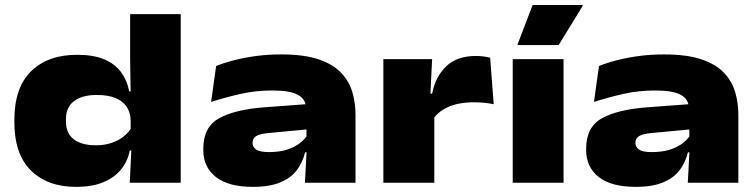

<svg xmlns="http://www.w3.org/2000/svg" viewBox="-20 -712 2946 748"><path d="M276 16Q165.5 16 100.8 -47.5Q36 -111 36 -236V-245.5Q36 -370.5 101.2 -434.5Q166.5 -498.5 280.5 -498.5Q343 -498.5 384.5 -481.5Q426 -464.5 450.2 -432.8Q474.5 -401 483.5 -356H541.5L489 -244.5Q488 -274 473.5 -296Q459 -318 430.2 -330Q401.5 -342 356.5 -342Q300.5 -342 268.8 -318.2Q237 -294.5 237 -248.5V-238.5Q237 -193 267.2 -169.5Q297.5 -146 353.5 -146Q386.5 -146 413.8 -155Q441 -164 461.5 -180.2Q482 -196.5 493.5 -217L550.5 -125.5H485.5Q478 -85.5 453 -53.5Q428 -21.5 384.2 -2.8Q340.5 16 276 16ZM485.5 0 492.5 -144 489 -174.5V-319.5V-343.5L487 -480.5V-657H684V0Z M1168 0 1175 -132.5 1174 -155V-263.5L1172 -291Q1172 -325 1141.2 -342.2Q1110.5 -359.5 1041 -359.5Q976 -359.5 917.5 -346.2Q859 -333 802.5 -315L822 -455Q855 -468 894.5 -478Q934 -488 979.2 -494Q1024.5 -500 1075 -500Q1164.5 -500 1221.2 -480.8Q1278 -461.5 1309.2 -428.2Q1340.5 -395 1352.8 -352.8Q1365 -310.5 1365 -264.5V0ZM965 16Q870 16 821 -22.5Q772 -61 772 -127.5V-133Q772 -217.5 834 -251.5Q896 -285.5 1010.5 -294L1185 -307L1189 -209L1024 -193.5Q992.5 -190.5 978.2 -181.8Q964 -173 964 -156V-154.5Q964 -139 978.2 -129.2Q992.5 -119.5 1028 -119.5Q1067.5 -119.5 1096.5 -128.5Q1125.5 -137.5 1145.2 -152Q1165 -166.5 1176 -183.5L1210.5 -118.5H1168.5Q1159.5 -80.5 1137 -50Q1114.5 -19.5 1072.8 -1.8Q1031 16 965 16Z M1667.5 -247.5 1624 -347H1663.5Q1676.5 -413.5 1718.5 -453.8Q1760.5 -494 1833.5 -494Q1850 -494 1864.2 -492Q1878.5 -490 1889.5 -487L1903.5 -306Q1887 -309.5 1867 -311.5Q1847 -313.5 1828 -313.5Q1766 -313.5 1726 -295.2Q1686 -277 1667.5 -247.5ZM1473.5 0V-481.5H1663.5L1655 -309H1672V0Z M1977.5 0V-481.5H2175.5V0ZM2055 -692.5H2250V-689L2156.5 -536.5H1996.5V-539.5Z M2659.5 0 2666.5 -132.5 2665.5 -155V-263.5L2663.5 -291Q2663.5 -325 2632.8 -342.2Q2602 -359.5 2532.5 -359.5Q2467.5 -359.5 2409 -346.2Q2350.5 -333 2294 -315L2313.5 -455Q2346.5 -468 2386 -478Q2425.5 -488 2470.8 -494Q2516 -500 2566.5 -500Q2656 -500 2712.8 -480.8Q2769.5 -461.5 2800.8 -428.2Q2832 -395 2844.2 -352.8Q2856.5 -310.5 2856.5 -264.5V0ZM2456.5 16Q2361.5 16 2312.5 -22.5Q2263.5 -61 2263.5 -127.5V-133Q2263.5 -217.5 2325.5 -251.5Q2387.5 -285.5 2502 -294L2676.5 -307L2680.5 -209L2515.5 -193.5Q2484 -190.5 2469.8 -181.8Q2455.5 -173 2455.5 -156V-154.5Q2455.5 -139 2469.8 -129.2Q2484 -119.5 2519.5 -119.5Q2559 -119.5 2588 -128.5Q2617 -137.5 2636.8 -152Q2656.5 -166.5 2667.5 -183.5L2702 -118.5H2660Q2651 -80.5 2628.5 -50Q2606 -19.5 2564.2 -1.8Q2522.5 16 2456.5 16Z"/></svg>

Font: Anek Latin Expanded ExtraBold
Style: Regular
Weight: 800
Width: 7
Designer: Yesha Goshar
Foundry: Ek Type
Version: Version 1.003